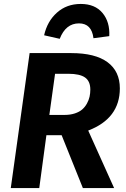

<svg xmlns="http://www.w3.org/2000/svg" viewBox="-20 -964 645 984"><path d="M384.8 -844.2Q316.9 -844.2 286.1 -765.1L206.1 -783.2Q222.2 -855 272 -899.4Q321.8 -943.8 394 -943.8Q466.8 -943.8 505.4 -897.5Q543.9 -851.1 540 -778.8L459 -768.1Q449.7 -844.2 384.8 -844.2ZM594.2 -511.2Q594.2 -356.9 432.1 -294.9L564.9 0H404.8L295.9 -271H217.8L181.2 0H35.2L131.8 -691.9H345.2Q467.8 -691.9 531 -645.3Q594.2 -598.6 594.2 -511.2ZM262.2 -585.9 232.9 -375H311Q340.3 -375 363.8 -382.8Q387.2 -390.6 401.6 -403.3Q416 -416 425.5 -433.3Q435.1 -450.7 439 -468.3Q442.9 -485.8 442.9 -504.9Q442.9 -547.9 415.8 -566.9Q388.7 -585.9 330.1 -585.9Z"/></svg>

Font: FiraGO SemiBold
Style: Italic
Weight: 600
Italic angle: -8°
Designer: bBox Type GmbH
Foundry: bBox Type GmbH
Version: Version 1.001;PS 001.001;hotconv 1.0.88;makeotf.lib2.5.64775